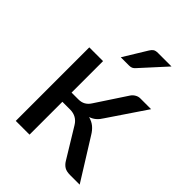

<svg xmlns="http://www.w3.org/2000/svg" viewBox="-209 -832 938 938"><g transform="rotate(45 260.5 -363.0)"><path d="M69 0ZM376 -481.5Q383.5 -493 395.8 -500.2Q408 -507.5 421.5 -507.5H496L366 -315Q354.5 -296 341.2 -284.2Q328 -272.5 309 -266Q333 -259.5 349.5 -245.8Q366 -232 379 -210L510 0H444.5Q419 0 405 -8.5Q391 -17 381 -33L286.5 -188Q275 -207 257.5 -216.8Q240 -226.5 217.5 -226.5H164V0.5H69V-507.5H164V-290H210.5Q231.5 -290 246.5 -298.5Q261.5 -307 272 -323.5ZM419 -725.5 301.5 -596.5Q294.5 -588.5 287.2 -585.2Q280 -582 269 -582H212L286 -703Q293 -714.5 301.2 -720Q309.5 -725.5 326.5 -725.5Z"/></g></svg>

Font: Lato Medium
Style: Regular
Weight: 500
Designer: Lukasz Dziedzic
Foundry: tyPoland Lukasz Dziedzic
Version: Version 2.006; 2014-01-15